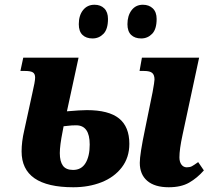

<svg xmlns="http://www.w3.org/2000/svg" viewBox="-20 -779 892 809"><path d="M71 -141Q71 -182 82 -229L116 -385Q128 -436 128 -452Q128 -468 118.5 -474Q109 -480 86 -480H66L78 -536H311L262 -310Q320 -315 346 -315Q438 -315 481.5 -280Q525 -245 525 -173Q525 -115 493 -73.5Q461 -32 407.5 -11Q354 10 289 10Q71 10 71 -141ZM569 -93Q569 -129 591 -234L623 -391Q631 -435 631 -444Q631 -463 621.5 -471.5Q612 -480 587 -480H568L578 -536H819L749 -210Q736 -150 736 -116Q736 -97 744.5 -85.5Q753 -74 767 -74Q780 -74 788.5 -78.5Q797 -83 815 -96L839 -61Q811 -29 777 -9.5Q743 10 691 10Q632 10 600.5 -17Q569 -44 569 -93ZM358 -170Q358 -251 301 -251Q281 -251 267 -249Q253 -247 248 -247L244 -226Q232 -166 232 -134Q232 -99 245 -81Q258 -63 288 -63Q323 -63 340.5 -92Q358 -121 358 -170ZM312 -677Q312 -714 330 -736.5Q348 -759 378 -759Q404 -759 419.5 -743.5Q435 -728 435 -699Q435 -656 416 -636.5Q397 -617 370 -617Q343 -617 327.5 -632Q312 -647 312 -677ZM517 -677Q517 -713 534.5 -736Q552 -759 582 -759Q608 -759 624 -743.5Q640 -728 640 -699Q640 -656 621 -636.5Q602 -617 575 -617Q548 -617 532.5 -632Q517 -647 517 -677Z"/></svg>

Font: Noto Serif NarrowExtraBold
Style: Italic
Weight: 800
Width: 4
Italic angle: -12°
Designer: Monotype Design Team
Foundry: Monotype Imaging Inc.
Version: Version 1.001